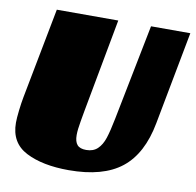

<svg xmlns="http://www.w3.org/2000/svg" viewBox="-77 -739 853 837"><g transform="rotate(10 349.5 -320.0)"><path d="M280 20Q164 20 91 -17.5Q18 -55 18 -144Q18 -164 22 -198.5Q26 -233 31 -259L108 -660H380L303 -245Q302 -238 295 -199.5Q288 -161 288 -137Q288 -108 300 -94Q312 -80 340 -80Q371 -80 390 -98Q409 -116 419.5 -148Q430 -180 441 -236L525 -660H699L621 -248Q595 -109 513.5 -44.5Q432 20 280 20Z"/></g></svg>

Font: Sansita Black Italic
Style: Regular
Weight: 900
Italic angle: -11°
Designer: Pablo Cosgaya
Foundry: Omnibus-Type
Version: Version 1.006